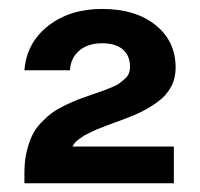

<svg xmlns="http://www.w3.org/2000/svg" viewBox="-20 -778 452 434"><path d="M144 -446.8H373V-363.8H35.2V-388.2Q35.2 -413.6 40.3 -435.3Q45.4 -457 53 -472.4Q60.5 -487.8 73.7 -501.5Q86.9 -515.1 98.4 -523.4Q109.9 -531.7 127.7 -540.3Q145.5 -548.8 157 -553.2Q168.5 -557.6 187 -564Q204.6 -569.8 210.4 -572Q216.3 -574.2 230 -579.6Q243.7 -585 248.8 -588.9Q253.9 -592.8 261.2 -598.9Q268.6 -605 271.2 -611.8Q273.9 -618.7 273.9 -627Q273.9 -652.3 257.6 -666.3Q241.2 -680.2 210.9 -680.2Q178.7 -680.2 159.2 -663.6Q139.6 -647 138.2 -619.1H35.2Q40 -681.2 88.9 -719.5Q137.7 -757.8 210.9 -757.8Q286.1 -757.8 331.5 -721.4Q377 -685.1 377 -625Q377 -601.1 366.7 -581.8Q356.4 -562.5 337.2 -548.3Q317.9 -534.2 298.8 -524.9Q279.8 -515.6 252.9 -505.9Q247.6 -503.9 236.3 -499.8Q225.1 -495.6 220 -493.7Q214.8 -491.7 205.3 -488Q195.8 -484.4 190.9 -481.9Q186 -479.5 178.5 -475.8Q170.9 -472.2 166.7 -469.2Q162.6 -466.3 157.5 -462.6Q152.3 -459 149.2 -455.1Q146 -451.2 144 -446.8Z"/></svg>

Font: Overused Grotesk SemiBold
Style: Regular
Weight: 600
Version: Version 0.002